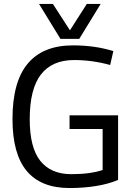

<svg xmlns="http://www.w3.org/2000/svg" viewBox="-20 -939 672 969"><path d="M43 -338Q43 -526 120 -618Q197 -710 348 -710Q460 -710 552 -681L536 -611Q445 -636 354 -636Q243 -636 186.5 -563Q130 -490 130 -337Q130 -194 183.5 -127Q237 -60 340 -60Q435 -60 498 -81V-288H331V-357H576V-31Q530 -11 466.5 -0.5Q403 10 331 10Q187 10 115 -76Q43 -162 43 -338ZM488 -919 380 -743H285L177 -919H247L333 -786L418 -919Z"/></svg>

Font: Georama
Style: Regular
Weight: 400
Designer: Jean-Baptiste Levee
Foundry: Production Type
Version: Version 1.000